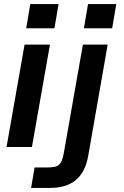

<svg xmlns="http://www.w3.org/2000/svg" viewBox="-20 -718 604 938"><path d="M12 0H136L224 -500H100ZM108 -580H246L266 -698H128ZM132 200H224C323 200 391 157 411 43L506 -500H385L292 28C281 90 266 100 210 100H149ZM390 -580H528L548 -698H410Z"/></svg>

Font: Uncut Sans Semibold
Style: Italic
Weight: 600
Italic angle: -10°
Designer: Kasper Nordkvist
Foundry: Uncut Type
Version: Version 1.111;FEAKit 1.0